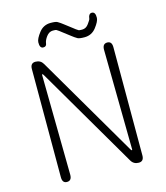

<svg xmlns="http://www.w3.org/2000/svg" viewBox="-132 -1026 972 1126"><g transform="rotate(-15 353.5 -463.0)"><path d="M134 0Q106 0 106 -36V-693Q106 -729 137 -729Q168 -729 183 -703L542 -89Q547 -81 549.5 -81Q552 -81 552 -86L544 -693Q544 -729 573 -729Q601 -729 601 -693V-36Q601 0 570 0Q539 0 524 -26L165 -640Q160 -648 157.5 -648Q155 -648 155 -643L163 -36Q163 0 134 0ZM453 -793Q422 -793 411 -799Q394 -809 379 -821L332 -857Q319 -868 304 -877Q301 -879 283 -879Q260 -879 243.5 -857Q227 -835 225 -816Q223 -797 202 -798Q182 -800 183 -835Q184 -856 211 -891Q238 -926 282 -926Q313 -926 323 -920Q340 -910 355 -898L402 -862Q415 -851 430 -842Q433 -840 451 -840Q475 -840 490.5 -862Q506 -884 507 -888Q511 -923 532 -921Q553 -920 552 -884Q551 -863 524 -828Q497 -793 453 -793Z"/></g></svg>

Font: Resource Han Rounded KR Light
Style: Regular
Weight: 300
Designer: Cyano Hao (round all glyphs); Ryoko NISHIZUKA 西塚涼子 (kana, bopomofo & ideographs); Paul D. Hunt (Latin, Greek & Cyrillic)
Foundry: Cyano Hao
Version: 0.990